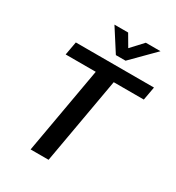

<svg xmlns="http://www.w3.org/2000/svg" viewBox="-212 -1038 1068 1166"><g transform="rotate(30 322.0 -455.5)"><path d="M290 -606H79L96 -700H644L627 -606H416L309 0H183ZM245 -911H341L389 -829L465 -911H568L413 -755H345Z"/></g></svg>

Font: Sarabun SemiBold
Style: Italic
Weight: 600
Italic angle: -10°
Designer: Suppakit Chalermlarp | Katatrad Co.,Ltd.
Foundry: Cadson Demak Co.,Ltd.
Version: Version 1.000; ttfautohint (v1.6)